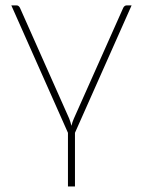

<svg xmlns="http://www.w3.org/2000/svg" viewBox="-20 -513 530 712"><path d="M258 -20.5V178.5H232V-20.5L22 -493H41.5Q46.5 -493 49.5 -490Q52.5 -487 54 -484L236.5 -73.5Q239 -66.5 241.2 -60Q243.5 -53.5 245 -46.5Q248 -60 254 -73.5L437 -484Q439 -488 442.2 -490.5Q445.5 -493 449.5 -493H468Z"/></svg>

Font: Lato Thin
Style: Regular
Weight: 200
Designer: Lukasz Dziedzic
Foundry: tyPoland Lukasz Dziedzic
Version: Version 2.007; 2014-02-27